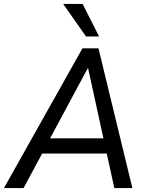

<svg xmlns="http://www.w3.org/2000/svg" viewBox="-40 -949 747 969"><path d="M-20 0 376 -705H457L628 0H537L493 -200L527 -174H141L186 -199L79 0ZM402 -603 202 -231 184 -251H508L486 -232L405 -603ZM394 -765 279 -929H377L460 -765Z"/></svg>

Font: Nunito Sans 10pt SemiCondensed Medium
Style: Italic
Weight: 500
Width: 4
Italic angle: -9°
Designer: Vernon Adams
Foundry: Vernon Adams
Version: Version 3.101;gftools[0.9.27]